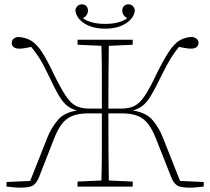

<svg xmlns="http://www.w3.org/2000/svg" viewBox="-20 -859 968 884"><path d="M768 -44 700 -216Q683 -260 663.5 -286.5Q644 -313 615 -325Q586 -337 540 -337H479Q479 -241 479.5 -168Q480 -95 481 -28L591 -23V0H337V-23L447 -28Q449 -98 449 -172.5Q449 -247 449 -337H387Q342 -337 312.5 -325Q283 -313 263.5 -286.5Q244 -260 227 -216L160 -44Q148 -15 132 -5Q116 5 74 5Q54 5 39 3Q24 1 10 0V-21L119 -26L199 -228Q216 -270 245.5 -305.5Q275 -341 334 -350Q309 -357 290 -371.5Q271 -386 251.5 -418.5Q232 -451 204 -511Q179 -564 161 -592Q143 -620 124 -643Q108 -640 94.5 -637.5Q81 -635 70 -635Q51 -635 42.5 -642.5Q34 -650 34 -661Q34 -683 62 -689Q98 -687 123 -672Q148 -657 172 -621Q196 -585 227 -519Q260 -452 283 -417.5Q306 -383 330.5 -371Q355 -359 392 -359H449Q449 -445 449 -514Q449 -583 447 -648L337 -653V-676H591V-653L481 -648Q480 -579 479.5 -508Q479 -437 479 -359H537Q574 -359 598.5 -371Q623 -383 646 -417Q669 -451 700 -517Q733 -584 757.5 -621Q782 -658 807 -673Q832 -688 865 -689Q894 -683 894 -661Q894 -650 885.5 -642.5Q877 -635 858 -635Q847 -635 834 -637.5Q821 -640 804 -643Q785 -620 767.5 -592.5Q750 -565 724 -512Q695 -452 675.5 -419.5Q656 -387 637 -372.5Q618 -358 592 -350Q653 -341 682.5 -306Q712 -271 729 -228L809 -26L918 -21V0Q904 1 888.5 3Q873 5 853 5Q811 5 795 -5.5Q779 -16 768 -44ZM464 -727Q406 -727 368 -751.5Q330 -776 327 -813Q334 -839 357 -839Q370 -839 377.5 -831Q385 -823 385 -811Q385 -788 362 -775Q398 -749 464 -749Q530 -749 566 -775Q543 -788 543 -811Q543 -823 550.5 -831Q558 -839 571 -839Q594 -839 601 -813Q598 -776 560 -751.5Q522 -727 464 -727Z"/></svg>

Font: Source Serif 4 SmText ExtraLight
Style: Regular
Weight: 200
Designer: Frank Grießhammer
Foundry: Adobe
Version: Version 4.005;hotconv 1.1.0;makeotfexe 2.6.0